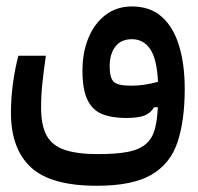

<svg xmlns="http://www.w3.org/2000/svg" viewBox="-20 -371 626 607"><path d="M286.1 216.3Q140.1 216.3 77.4 157.7Q14.6 99.1 14.6 -14.6Q14.6 -61 21 -107.7Q27.3 -154.3 38.1 -194.8H125Q117.7 -144 113.8 -106.2Q109.9 -68.4 109.9 -30.3Q109.9 25.4 127.4 57.4Q145 89.4 184.6 102.8Q224.1 116.2 289.6 116.2Q348.1 116.2 384.5 109.1Q420.9 102.1 441.4 84Q460.9 67.4 469 39.1Q477.1 10.7 479 -32.2L466.8 -31.7Q456.5 -13.2 436.3 -5.6Q416 2 378.4 2Q333 2 302.2 -10.7Q271.5 -23.4 256.1 -56.2Q240.7 -88.9 240.7 -147.9Q240.7 -205.6 259.8 -251.5Q278.8 -297.4 314 -324Q349.1 -350.6 397 -350.6Q454.6 -350.6 491.5 -317.9Q528.3 -285.2 546.1 -226.6Q564 -168 564 -90.3Q564 9.3 541.5 77.6Q519 146 459.2 181.2Q399.4 216.3 286.1 216.3ZM479.5 -112.3Q476.1 -184.6 454.8 -215.8Q433.6 -247.1 397 -247.1Q362.3 -247.1 344.5 -223.4Q326.7 -199.7 326.7 -161.1Q326.7 -126.5 338.6 -113.3Q350.6 -100.1 394.5 -100.1Q435.5 -100.1 479.5 -112.3Z"/></svg>

Font: Cascadia Code NF
Style: Regular
Weight: 400
Monospace: yes
Designer: Aaron Bell
Foundry: Saja Typeworks
Version: Version 2404.023; ttfautohint (v1.8.4)